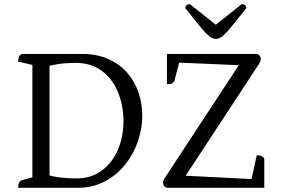

<svg xmlns="http://www.w3.org/2000/svg" viewBox="-20 -899 1362 919"><path d="M67 0Q67 -16 71.5 -25Q76 -34 83 -36L150 -54L135 -38V-602L149 -585L67 -604Q67 -618 70.5 -626Q74 -634 84 -641H371Q444 -641 498.5 -616.5Q553 -592 589 -550.5Q625 -509 643 -456Q661 -403 661 -345Q661 -284 640 -222.5Q619 -161 579 -111Q539 -61 481.5 -30.5Q424 0 350 0ZM345 -45Q401 -45 443 -67.5Q485 -90 513.5 -128.5Q542 -167 556.5 -216Q571 -265 571 -318Q571 -393 545 -457Q519 -521 468 -559.5Q417 -598 342 -598Q298 -598 263 -593Q228 -588 204 -580L217 -595V-48L207 -62Q236 -53 272 -49Q308 -45 345 -45ZM787 0Q761 0 761 -25Q761 -36 768 -46L1140 -613L1146 -586L819 -600L840 -609L815 -513Q812 -504 804 -500Q796 -496 779 -496V-641H1203Q1215 -641 1221.5 -634Q1228 -627 1228 -616Q1228 -607 1221 -595L853 -34L847 -59L1203 -41L1181 -28L1209 -156Q1223 -156 1231 -152.5Q1239 -149 1245 -141V0ZM1014 -713Q1003 -713 993 -718Q983 -723 968.5 -737.5Q954 -752 930 -781.5Q906 -811 867 -860Q867 -868 873 -873.5Q879 -879 889 -879L1024 -772H1002L1137 -879Q1148 -879 1153.5 -873.5Q1159 -868 1159 -860Q1120 -811 1096 -781.5Q1072 -752 1058 -737.5Q1044 -723 1034 -718Q1024 -713 1014 -713Z"/></svg>

Font: Pitagon Serif
Style: Regular
Weight: 400
Designer: Travis Tran
Foundry: Pitagon
Version: Version 1.000;gftools[0.9.26]